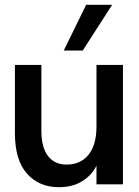

<svg xmlns="http://www.w3.org/2000/svg" viewBox="-20 -766 578 798"><path d="M225 12Q142 12 92 -44.5Q42 -101 42 -212V-496H152V-223Q152 -153 179.5 -117.5Q207 -82 257 -82Q315 -82 348 -123Q381 -164 381 -240V-496H491V0H381V-77Q359 -35 319.5 -11.5Q280 12 225 12ZM245 -556 338 -746H446L324 -556Z"/></svg>

Font: HostGroteskMedium
Style: Regular
Weight: 500
Designer: Doukan Karapınar based on Poppins by Indian Type Foundry, Jonny Pinhorn
Foundry: Element Type
Version: Version 1.001; ttfautohint (v1.8.4.7-5d5b)